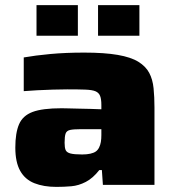

<svg xmlns="http://www.w3.org/2000/svg" viewBox="-20 -724 688 752"><path d="M201 8Q151 8 114.5 -6.5Q78 -21 59 -55Q40 -89 40 -146Q40 -203 54.5 -237Q69 -271 107.5 -285.5Q146 -300 221 -300Q230 -300 247.5 -299.5Q265 -299 288 -298.5Q311 -298 334 -297.5Q357 -297 377 -296V-313Q377 -336 372 -348.5Q367 -361 354 -366.5Q341 -372 314 -373Q287 -374 243 -374Q218 -374 187 -373Q156 -372 126 -370.5Q96 -369 73 -367V-499Q118 -507 177.5 -512.5Q237 -518 310 -518Q389 -518 441 -509Q493 -500 522 -482Q551 -464 564.5 -438.5Q578 -413 581.5 -378.5Q585 -344 585 -303V0H383L379 -58H369Q344 -26 316 -11.5Q288 3 259.5 5.5Q231 8 201 8ZM302 -119Q320 -119 333.5 -122Q347 -125 355 -130.5Q363 -136 368 -146Q373 -156 375 -168Q377 -180 377 -195V-218H295Q268 -218 254.5 -215Q241 -212 237 -201Q233 -190 233 -165Q233 -146 237 -136.5Q241 -127 255.5 -123Q270 -119 302 -119ZM123 -584V-704H285V-584ZM364 -584V-704H526V-584Z"/></svg>

Font: Saira Expanded ExtraBold
Style: Regular
Weight: 800
Width: 7
Designer: Hector Gatti with collaboration of the Omnibus-Type team
Foundry: Omnibus-Type
Version: Version 1.101